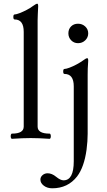

<svg xmlns="http://www.w3.org/2000/svg" viewBox="-20 -745 577 1036"><path d="M45 4Q40 4 38.5 -3Q37 -10 38.5 -17Q40 -24 45 -24Q108 -24 108 -62V-573Q108 -640 59 -640Q52 -640 52 -653.5Q52 -667 59 -667Q67 -667 85.5 -674Q104 -681 124 -691.5Q144 -702 157 -712Q175 -725 181 -725Q186 -725 186 -711Q185 -685 184 -669Q183 -653 183 -636V-62Q183 -24 247 -24Q252 -24 253.5 -17Q255 -10 253.5 -3Q252 4 247 4Q219 2 192.5 1Q166 0 146 0Q126 0 99.5 1Q73 2 45 4ZM401 -512Q379 -512 364 -527.5Q349 -543 349 -565Q349 -588 363.5 -602.5Q378 -617 401 -617Q424 -617 440 -602Q456 -587 456 -565Q456 -543 440 -527.5Q424 -512 401 -512ZM262 271Q235 271 216.5 257Q198 243 198 224Q198 210 209.5 200Q221 190 237 190Q260 190 283 209Q306 228 323 228Q378 228 378 125V-279Q378 -346 328 -346Q321 -346 321 -359.5Q321 -373 328 -373Q337 -373 355.5 -380Q374 -387 393.5 -397.5Q413 -408 427 -418Q444 -431 451 -431Q456 -431 456 -417Q454 -391 453.5 -375Q453 -359 453 -342V-23Q453 -3 451.5 18Q450 39 447 63Q434 157 396 207Q346 271 262 271Z"/></svg>

Font: Junicode SmExp
Style: Regular
Weight: 400
Width: 6
Designer: Peter S. Baker
Version: Version 2.205; ttfautohint (v1.8.4)